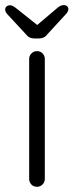

<svg xmlns="http://www.w3.org/2000/svg" viewBox="-35 -716 282 736"><path d="M136.8 -489.8V-30.2Q136.8 -17.8 128 -8.9Q119.2 0 106.8 0Q93.5 0 85.1 -8.9Q76.8 -17.8 76.8 -30.2V-489.8Q76.8 -502.2 85.5 -511.1Q94.2 -520 106.8 -520Q120 -520 128.4 -511.1Q136.8 -502.2 136.8 -489.8ZM113.8 -568.5H97.2Q75.8 -568.5 64 -585L-7.8 -662.5Q-15.2 -671 -15.2 -679.5Q-15.2 -686.5 -10 -691.1Q-4.8 -695.8 4 -695.8Q13.8 -695.8 29.5 -682.5L114 -615.2L99.2 -613L182 -683.2Q189.2 -690 195.8 -693.2Q202.2 -696.5 210 -696.5Q217.2 -696.5 222.2 -692Q227.2 -687.5 227.2 -681Q227.2 -677 225.2 -672.6Q223.2 -668.2 218.8 -663.2L147 -585Q135.2 -568.5 113.8 -568.5Z"/></svg>

Font: Quicksand Variable Light
Style: Regular
Weight: 300
Designer: Andrew Paglinawan
Foundry: Andrew Paglinawan
Version: Version 3.004